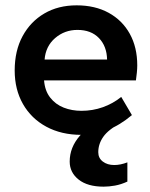

<svg xmlns="http://www.w3.org/2000/svg" viewBox="-20 -486 561 719"><path d="M474 -55Q429 -17 382 1Q335 19 285 19Q210 19 153.5 -11.5Q97 -42 66 -96.5Q35 -151 35 -222Q35 -296 64.5 -350.5Q94 -405 146 -435.5Q198 -466 267 -466Q336 -466 387 -438Q438 -410 466 -359.5Q494 -309 494 -241Q494 -229 492.5 -214Q491 -199 489 -185H145Q148 -146 168 -120.5Q188 -95 218.5 -83Q249 -71 285 -71Q327 -71 365 -84.5Q403 -98 434 -123ZM381 -263Q380 -313 350.5 -343.5Q321 -374 270 -374Q222 -374 186.5 -343.5Q151 -313 147 -263ZM400 -55 432 -25Q386 -1 367 26Q348 53 348 84Q348 106 365 119Q382 132 408 132Q431 132 457 122V194Q433 205 410.5 209Q388 213 368 213Q308 213 274.5 186.5Q241 160 241 119Q241 66 279 22.5Q317 -21 400 -55Z"/></svg>

Font: Podkova
Style: Bold
Weight: 700
Designer: Ilya Yudin
Foundry: Cyreal (www.cyreal.org)
Version: Version 2.102; ttfautohint (v1.8.1.43-b0c9)